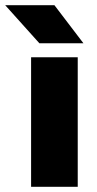

<svg xmlns="http://www.w3.org/2000/svg" viewBox="-65 -721 375 741"><path d="M55 0V-500H235V0ZM87 -554 -45 -701H145L257 -554Z"/></svg>

Font: Figtree Black
Style: Regular
Weight: 900
Designer: Erik Kennedy
Foundry: Erik Kennedy
Version: Version 2.001;gftools[0.9.30]